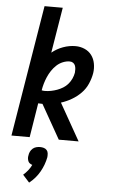

<svg xmlns="http://www.w3.org/2000/svg" viewBox="-64 -777 628 1071"><g transform="rotate(5 250.0 -241.0)"><path d="M20 0 141 -735H243L201 -480Q229 -503 263.5 -515.5Q298 -528 333 -528Q360 -528 384 -517.5Q408 -507 423 -487Q438 -467 443 -440.5Q448 -414 444 -387Q439 -357 426 -327Q413 -297 390 -273.5Q367 -250 338.5 -233.5Q310 -217 279 -207L396 0H285L177 -191Q171 -191 165 -191.5Q159 -192 153 -192L122 0ZM184 -264Q201 -264 218.5 -267.5Q236 -271 252.5 -277Q269 -283 284.5 -292.5Q300 -302 312 -316Q324 -330 331.5 -346.5Q339 -363 342 -380Q343 -390 342.5 -400.5Q342 -411 338.5 -420Q335 -429 327 -434.5Q319 -440 308 -440Q289 -440 269.5 -432Q250 -424 234.5 -409.5Q219 -395 207.5 -377.5Q196 -360 188 -341.5Q180 -323 174.5 -304Q169 -285 166 -266Q170 -265 174.5 -264.5Q179 -264 184 -264ZM141 253 104 212Q118 200 130 185Q142 170 150 153Q143 151 136.5 146.5Q130 142 127 135Q124 128 123 119.5Q122 111 124 103Q125 92 130 81.5Q135 71 143.5 63.5Q152 56 163 53Q174 50 185 50Q196 50 206 53Q216 56 222.5 63.5Q229 71 230 81.5Q231 92 230 103Q226 124 218.5 144.5Q211 165 200 184.5Q189 204 174 221.5Q159 239 141 253Z"/></g></svg>

Font: Iosevka Curly Semibold
Style: Italic
Weight: 600
Italic angle: -9°
Monospace: yes
Designer: Belleve Invis
Foundry: Belleve Invis
Version: Version 22.1.2; ttfautohint (v1.8.4)